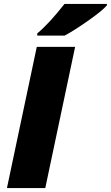

<svg xmlns="http://www.w3.org/2000/svg" viewBox="-20 -951 561 971"><path d="M15.1 0 166 -713.9H359.9L209 0ZM168.5 -782.2Q228.5 -832 306.2 -931.2H520.5V-923.8Q498.5 -897.5 427 -847.2Q355.5 -796.9 307.1 -771H168.5Z"/></svg>

Font: Open Sans Extrabold
Style: Italic
Weight: 800
Italic angle: -12°
Foundry: Ascender Corporation
Version: Version 1.10